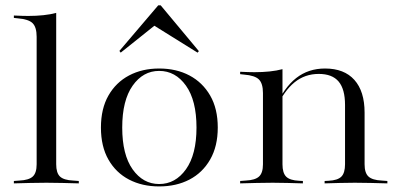

<svg xmlns="http://www.w3.org/2000/svg" viewBox="-20 -681 1490 713"><path d="M152.4 -2.4Q121 -2.4 92.3 -1.6Q63.7 -0.8 31.5 0V-8.9L52.4 -10.5Q87.1 -12.1 101.6 -25.4Q116.1 -38.7 116.1 -71V-206.5H188.7V-71Q188.7 -38.7 202.8 -25.4Q216.9 -12.1 251.6 -10.5L272.6 -8.9V0Q240.3 -0.8 211.7 -1.6Q183.1 -2.4 152.4 -2.4ZM116.1 -206.5V-544.4Q116.1 -579.8 101.2 -594.8Q86.3 -609.7 46 -612.9L31.5 -614.5V-623.4Q50.8 -622.6 61.7 -622.2Q72.6 -621.8 84.7 -621.8Q114.5 -621.8 141.1 -624.6Q167.7 -627.4 188.7 -633.1V-623.4V-206.5Z M571 11.3Q508.1 11.3 459.3 -14.1Q410.5 -39.5 382.7 -88.3Q354.8 -137.1 354.8 -207.3Q354.8 -277.4 382.7 -326.2Q410.5 -375 459.3 -400.8Q508.1 -426.6 571 -426.6Q634.7 -426.6 683.5 -400.8Q732.3 -375 760.5 -326.2Q788.7 -277.4 788.7 -207.3Q788.7 -137.9 760.5 -88.7Q732.3 -39.5 683.5 -14.1Q634.7 11.3 571 11.3ZM571 2.4Q631.5 2.4 670.6 -52.4Q709.7 -107.3 709.7 -207.3Q709.7 -308.1 670.6 -362.9Q631.5 -417.7 571 -417.7Q511.3 -417.7 472.6 -362.9Q433.9 -308.1 433.9 -207.3Q433.9 -106.5 472.6 -52Q511.3 2.4 571 2.4ZM428.2 -485.5 423.4 -491.9 567.7 -661.3H576.6L718.5 -491.1L713.7 -485.5L536.3 -596L564.5 -594.4Z M992.7 -2.4Q961.3 -2.4 932.7 -1.6Q904 -0.8 871.8 0V-8.9L892.7 -10.5Q927.4 -12.1 941.9 -25.4Q956.5 -38.7 956.5 -71V-206.5H1029V-71Q1029 -38.7 1042.7 -25Q1056.5 -11.3 1090.3 -9.7L1104.8 -8.9V0Q1075 -0.8 1048 -1.6Q1021 -2.4 992.7 -2.4ZM956.5 -206.5V-335.5Q956.5 -371 941.5 -385.9Q926.6 -400.8 886.3 -404L871.8 -405.6V-414.5Q891.1 -413.7 902 -413.3Q912.9 -412.9 925 -412.9Q954.8 -412.9 981.5 -415.7Q1008.1 -418.5 1029 -424.2V-414.5V-206.5ZM1261.3 -206.5V-291.1Q1261.3 -350 1237.5 -378.2Q1213.7 -406.5 1163.7 -406.5Q1112.1 -406.5 1073.4 -375Q1034.7 -343.5 1004 -276.6L1003.2 -283.9Q1034.7 -355.6 1079.8 -391.1Q1125 -426.6 1187.1 -426.6Q1258.1 -426.6 1296 -384.3Q1333.9 -341.9 1333.9 -262.9V-206.5ZM1297.6 -2.4Q1269.4 -2.4 1242.3 -1.6Q1215.3 -0.8 1185.5 0V-8.9L1200 -9.7Q1233.9 -11.3 1247.6 -25Q1261.3 -38.7 1261.3 -71V-206.5H1333.9V-71Q1333.9 -38.7 1348.4 -25.4Q1362.9 -12.1 1397.6 -10.5L1418.5 -8.9V0Q1386.3 -0.8 1357.7 -1.6Q1329 -2.4 1297.6 -2.4Z"/></svg>

Font: Playfair 144pt SemiExpanded Light
Style: Regular
Weight: 300
Width: 6
Designer: Claus Eggers Sørensen
Foundry: Claus Eggers Sørensen
Version: Version 2.203